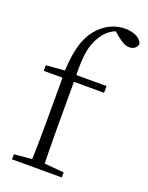

<svg xmlns="http://www.w3.org/2000/svg" viewBox="-151 -887 742 964"><g transform="rotate(20 220.0 -405.5)"><path d="M37 0V-27L154 -38H176L303 -27V0ZM131 0Q133 -56 134 -113Q135 -170 135 -226V-472H35V-502L158 -512L134 -500V-504Q138 -600 158 -659.5Q178 -719 219 -758Q248 -785 280.5 -798Q313 -811 347 -811Q381 -811 407 -798.5Q433 -786 440 -764Q439 -750 427.5 -740Q416 -730 397 -730Q380 -730 364 -739Q348 -748 327 -765L299 -789V-798H338V-789Q308 -787 281 -769Q254 -751 237 -723Q221 -699 211 -669.5Q201 -640 197.5 -596Q194 -552 196 -485V-226Q196 -170 197 -113Q198 -56 199 0ZM166 -472V-508H357V-472Z"/></g></svg>

Font: Noto Serif HK
Style: Regular
Weight: 200
Designer: Ryoko NISHIZUKA 西塚涼子 (kana & ideographs); Frank Grießhammer (Latin, Greek & Cyrillic); Wenlong ZHANG 张文龙 (bopomofo); San
Foundry: Adobe
Version: Version 2.001;hotconv 1.1.0;makeotfexe 2.6.0